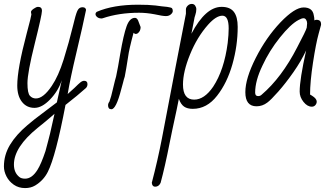

<svg xmlns="http://www.w3.org/2000/svg" viewBox="-51 -542 1704 979"><path d="M-31 307Q-31 248 0 196.5Q31 145 89 96Q111 76 190 17L239 -20L244 -43L251 -74Q256 -98 258 -106L264 -133Q246 -78 204.5 -35Q163 8 125 8Q85 8 61 -22.5Q37 -53 37 -106Q37 -190 85 -371Q109 -461 109 -468L107 -480Q106 -487 120 -497Q134 -507 143 -507Q163 -507 163 -487Q163 -467 126 -319Q89 -171 89 -118Q89 -66 102 -53Q114 -40 132 -40Q170 -40 213 -104Q247 -154 273.5 -238.5Q300 -323 323 -417L328 -437Q339 -482 347 -493Q355 -505 369 -505Q380 -505 384.5 -499.5Q389 -494 387 -488Q372 -414 338 -271Q307 -141 294 -62Q291 -60 329 -94Q349 -114 359 -122Q369 -130 378 -130Q395 -130 395 -113Q395 -101 387 -93Q347 -57 283 -7Q233 255 193 334Q171 378 128 404Q106 417 77 417Q44 417 19.5 400Q-5 383 -18 357.5Q-31 332 -31 307ZM140 324Q159 294 181 228L194 179L204 140L227 38L210 53Q175 83 141 110Q20 208 20 297Q20 338 47 360Q57 369 77 369Q112 369 140 324Z M436 -470Q436 -477 443 -482Q527 -518 653 -518Q707 -518 742 -514Q776 -509 801 -507Q822 -504 826 -500Q830 -495 830 -486Q830 -477 820 -468.5Q810 -460 795 -460Q778 -460 738 -469Q696 -477 658 -477Q556 -477 473 -449L469 -448H465Q453 -448 444.5 -455Q436 -462 436 -470ZM500 -5Q500 -15 507 -24Q516 -48 525 -89Q537 -140 541 -152L551 -203L562 -267Q579 -365 594.5 -408Q610 -451 637 -451Q647 -451 653 -438L666 -404Q666 -383 651 -372Q647 -369 641 -369Q635 -369 630 -375Q607 -290 602 -251Q592 -186 585 -151Q581 -140 576 -119L567 -86Q541 15 517 15Q500 15 500 -5Z M723 390Q753 276 775 162L805 5L835 -152L843 -194Q883 -402 897 -472V-494Q897 -504 906 -513Q915 -522 927 -522Q938 -522 944 -513.5Q950 -505 950 -495Q950 -481 945 -466L941 -453Q939 -445 939 -442L925 -370Q997 -507 1079 -507Q1122 -507 1141.5 -481.5Q1161 -456 1161 -405Q1161 -309 1134 -214Q1107 -119 1056 -54Q1004 13 932 13Q904 13 887.5 1.5Q871 -10 861 -38L849 21Q825 131 814 187Q790 309 768 390Q759 410 740 410Q725 410 723 390ZM1036 -100Q1092 -185 1110 -323Q1115 -366 1115 -397Q1115 -462 1083 -462Q1051 -462 1010 -416Q954 -353 918 -264.5Q882 -176 882 -111Q882 -34 939 -34Q991 -34 1036 -100Z M1477 -75Q1477 -137 1510 -285Q1485 -231 1445.5 -174.5Q1406 -118 1368 -75Q1330 -32 1312 -19Q1287 0 1257 0Q1200 0 1200 -72Q1200 -142 1253 -246.5Q1306 -351 1379 -428Q1452 -504 1497 -504Q1543 -504 1549 -464Q1552 -452 1552 -438Q1557 -441 1563 -441Q1586 -441 1586 -419V-415L1574 -371Q1560 -321 1545 -223Q1530 -125 1530 -60L1540 -54Q1564 -39 1564 -24Q1564 -14 1557 -6Q1550 2 1539 2Q1516 2 1496.5 -22.5Q1477 -47 1477 -75ZM1283 -59Q1385 -146 1464 -300Q1509 -385 1513 -401Q1515 -419 1515 -423Q1515 -433 1510 -441Q1505 -449 1497 -449Q1487 -449 1471 -440Q1431 -419 1376.5 -351Q1322 -283 1287 -207Q1250 -130 1250 -70Q1250 -52 1265 -52Q1276 -52 1283 -59Z"/></svg>

Font: Bad Script
Style: Regular
Weight: 400
Italic angle: -10°
Designer: Roman Shchyukin (Gaslight Type Foundry), Cyreal (Charset Expansion)
Foundry: Gaslight
Version: Version 2.000